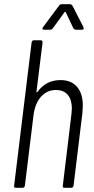

<svg xmlns="http://www.w3.org/2000/svg" viewBox="-20 -891 446 911"><path d="M373 -389Q373 -379 371 -355L329 -10Q327 0 318 0H286Q276 0 278 -10L319 -350Q321 -368 321 -376Q321 -418 301.5 -441Q282 -464 245 -464Q203 -464 174.5 -432Q146 -400 139 -344L98 -10Q96 0 87 0H55Q45 0 47 -10L130 -690Q132 -700 141 -700H173Q182 -700 182 -690L153 -456Q152 -453 154 -453Q156 -453 158 -455Q198 -511 267 -511Q318 -511 345.5 -479Q373 -447 373 -389ZM184 -762 260 -864Q265 -871 272 -871H313Q319 -871 324 -864L376 -762Q377 -760 377 -756Q377 -750 369 -750H339Q333 -750 328 -757L292 -833Q291 -835 289 -835Q287 -835 286 -833L231 -757Q226 -750 219 -750H189Q183 -750 181.5 -753.5Q180 -757 184 -762Z"/></svg>

Font: Barlow Condensed Light
Style: Italic
Weight: 300
Width: 3
Italic angle: -7°
Designer: Jeremy Tribby
Foundry: Tribby Type
Version: Version 1.408